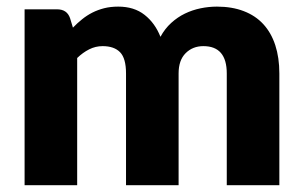

<svg xmlns="http://www.w3.org/2000/svg" viewBox="-20 -546 891 566"><path d="M52.5 0V-518.5H148.5Q177.5 -518.5 186.5 -492.5L195 -464.5Q208 -478 222 -489.2Q236 -500.5 252.2 -508.8Q268.5 -517 287.2 -521.8Q306 -526.5 328.5 -526.5Q375.5 -526.5 406.2 -502.2Q437 -478 453 -437.5Q466 -461.5 484.8 -478.5Q503.5 -495.5 525.2 -506Q547 -516.5 571.2 -521.5Q595.5 -526.5 619.5 -526.5Q664 -526.5 698.5 -513.2Q733 -500 756.2 -474.8Q779.5 -449.5 791.5 -412.8Q803.5 -376 803.5 -329.5V0H648.5V-329.5Q648.5 -410 579.5 -410Q548 -410 527.2 -389.2Q506.5 -368.5 506.5 -329.5V0H351.5V-329.5Q351.5 -374 334 -392Q316.5 -410 282.5 -410Q261.5 -410 242.8 -400.5Q224 -391 207.5 -375V0Z"/></svg>

Font: Lato 2
Style: Regular
Weight: 900
Designer: Lukasz Dziedzic with Adam Twardoch and Botio Nikoltchev
Foundry: tyPoland Lukasz Dziedzic
Version: Version 2.015; 2015-08-06; http://www.latofonts.com/